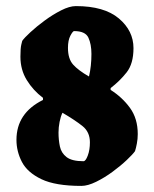

<svg xmlns="http://www.w3.org/2000/svg" viewBox="-20 -598 505 630"><path d="M229 -578Q322 -578 370 -537.5Q418 -497 418 -440Q418 -389 395.5 -360.5Q373 -332 343 -309V-303Q381 -279 406.5 -244Q432 -209 432 -158Q432 -142 429 -126.5Q426 -111 423 -102Q416 -92 396 -73Q376 -54 349.5 -34.5Q323 -15 295.5 -1.5Q268 12 247 12Q162 12 116 -10Q70 -32 52 -66.5Q34 -101 34 -139Q34 -227 121 -270V-277Q89 -301 68 -335Q47 -369 47 -412Q47 -440 50 -452Q53 -464 53 -464Q60 -474 80 -492.5Q100 -511 126.5 -530.5Q153 -550 180.5 -564Q208 -578 229 -578ZM223 -496Q219 -496 211 -481Q203 -466 203 -441Q203 -405 220 -386Q237 -367 272 -347Q280 -381 280 -421Q280 -453 270 -474.5Q260 -496 223 -496ZM172 -163Q172 -139 176.5 -117.5Q181 -96 198.5 -82.5Q216 -69 254 -69Q261 -69 268 -87.5Q275 -106 275 -131Q275 -165 250.5 -184.5Q226 -204 185 -228Q179 -216 175.5 -198Q172 -180 172 -163Z"/></svg>

Font: Grenze Gotisch Black
Style: Regular
Weight: 900
Designer: Renata Polastri
Foundry: Omnibus-Type
Version: Version 1.001